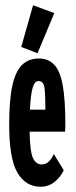

<svg xmlns="http://www.w3.org/2000/svg" viewBox="-20 -702 290 732"><path d="M135 10Q78 10 46.5 -43.5Q15 -97 15 -227Q15 -322 27.5 -377Q40 -432 65 -455.5Q90 -479 128 -479Q164 -479 186.5 -455.5Q209 -432 219 -377.5Q229 -323 229 -231Q229 -221 229 -214.5Q229 -208 228 -200H93Q94 -126 105 -101Q116 -76 138 -75Q155 -75 166.5 -86.5Q178 -98 185 -115L223 -53Q211 -27 188 -8.5Q165 10 135 10ZM94 -284H153Q153 -342 149.5 -367.5Q146 -393 126 -393Q112 -393 104.5 -367.5Q97 -342 94 -284ZM123 -499 61 -523 106 -682 187 -652Z"/></svg>

Font: Inconsolata UltraCondensed ExtraBold
Style: Regular
Weight: 800
Width: 1
Monospace: yes
Designer: Raph Levien, Cyreal, Brenton Simpson
Foundry: Raph Levien, Cyreal, Google
Version: Version 3.001; ttfautohint (v1.8.2.53-6de2)